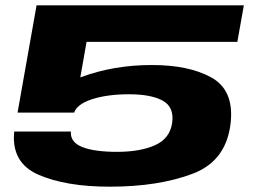

<svg xmlns="http://www.w3.org/2000/svg" viewBox="-20 -695 968 722"><path d="M393 7Q227.5 7 124.5 -38Q21.5 -83 33.5 -200.5H246.5Q243.5 -160.5 289 -142.2Q334.5 -124 420.5 -124Q507 -124 563 -149Q619 -174 627.5 -233.5Q635.5 -292.5 591.8 -316.5Q548 -340.5 465.5 -340.5Q383 -340.5 326 -321.8Q269 -303 259 -271.5H46L117.5 -675H897L872.5 -537.5H305.5L282 -404Q283.5 -404.5 285 -405Q408 -450.5 550.5 -450.5Q690 -450.5 774.2 -404Q858.5 -357.5 848 -239.5Q834.5 -91.5 705.8 -42.2Q577 7 393 7Z"/></svg>

Font: Anybody UltraExpanded Regular
Style: Bold Italic
Weight: 700
Width: 9
Italic angle: -10°
Designer: Tyler Finck
Foundry: Etcetera Type Company
Version: Version 1.010; ttfautohint (v1.8.3) -l 8 -r 50 -G 200 -x 14 